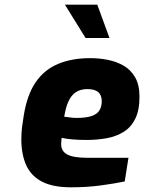

<svg xmlns="http://www.w3.org/2000/svg" viewBox="-20 -793 615 819"><path d="M283 6Q205 6 158.5 -18.5Q112 -43 91.5 -89Q71 -135 71 -199Q71 -226 74 -250.5Q77 -275 81 -298Q95 -388 132 -442Q169 -496 228 -520.5Q287 -545 365 -545Q404 -545 441 -537.5Q478 -530 508 -512.5Q538 -495 556.5 -463Q575 -431 575 -380Q575 -323 557 -286.5Q539 -250 507.5 -230.5Q476 -211 435.5 -203.5Q395 -196 348 -196Q315 -196 287.5 -198.5Q260 -201 243 -205Q242 -199 241.5 -191.5Q241 -184 241 -177Q241 -148 267 -134Q293 -120 352 -120H528L512 -19Q469 -10 409.5 -2Q350 6 283 6ZM306 -290Q347 -290 370.5 -298Q394 -306 404 -322Q414 -338 414 -361Q414 -387 399 -400Q384 -413 353 -413Q324 -413 304 -400Q284 -387 272 -360.5Q260 -334 254 -295Q266 -294 279.5 -292Q293 -290 306 -290ZM345 -631 257 -773H395L447 -631Z"/></svg>

Font: Exo Thin ExtraBold
Style: Italic
Weight: 800
Italic angle: -9°
Version: Version 2.000